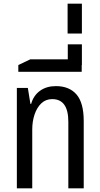

<svg xmlns="http://www.w3.org/2000/svg" viewBox="-20 -1028 546 1048"><path d="M72 0V-548H132L146 -461H150Q163 -507 198.5 -532.5Q234 -558 285 -558Q358 -558 397.5 -512.5Q437 -467 437 -367V0H353V-363Q353 -487 265 -487Q230 -487 206 -464.5Q182 -442 169 -404Q156 -366 156 -321V0Z M80 -636V-673L145 -704H350V-786H427V-673H426V-636Z M349 -845V-1008H427V-845Z"/></svg>

Font: Noto Sans Thai Cond
Style: Regular
Weight: 400
Width: 3
Designer: Monotype Design Team
Foundry: Monotype Imaging Inc.
Version: Version 2.002; ttfautohint (v1.8.4.7-5d5b)